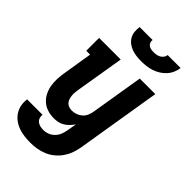

<svg xmlns="http://www.w3.org/2000/svg" viewBox="-281 -849 1162 1162"><g transform="rotate(45 300.0 -268.5)"><path d="M220 213Q194 213 168 210Q142 207 118 198.5Q94 190 73.5 175Q53 160 39.5 139Q26 118 21 92.5Q16 67 20 41H152Q150 55 154.5 68Q159 81 169.5 89Q180 97 193 100Q206 103 220 103Q240 103 259 95.5Q278 88 292.5 73Q307 58 314.5 39Q322 20 325 1L336 -61Q325 -45 312 -31.5Q299 -18 283 -8.5Q267 1 249.5 4.5Q232 8 214 8Q186 8 159.5 -0.5Q133 -9 113 -27Q93 -45 81 -69.5Q69 -94 64.5 -121Q60 -148 61.5 -177Q63 -206 68 -234L98 -420H65V-530H250L198 -216Q196 -203 195 -190Q194 -177 195.5 -164.5Q197 -152 201 -140Q205 -128 213.5 -119Q222 -110 234 -106Q246 -102 259 -102Q276 -102 293.5 -108Q311 -114 325 -126Q339 -138 346.5 -155Q354 -172 357 -189L413 -530H546L456 19Q451 46 441.5 72Q432 98 415.5 121.5Q399 145 376.5 163.5Q354 182 327.5 193Q301 204 274 208.5Q247 213 220 213ZM345 -610Q324 -610 303 -612.5Q282 -615 263 -622Q244 -629 228.5 -641Q213 -653 203 -670Q193 -687 191 -708Q189 -729 192 -750H303Q301 -739 305 -728.5Q309 -718 317.5 -712Q326 -706 337.5 -704Q349 -702 360 -702Q371 -702 383 -704Q395 -706 405.5 -712Q416 -718 423.5 -728Q431 -738 432 -750H543Q540 -728 531 -707.5Q522 -687 506.5 -670Q491 -653 471.5 -641Q452 -629 430.5 -622Q409 -615 387.5 -612.5Q366 -610 345 -610Z"/></g></svg>

Font: Iosevka Curly Slab XBdEx
Style: Italic
Weight: 800
Width: 7
Italic angle: -9°
Monospace: yes
Designer: Belleve Invis
Foundry: Belleve Invis
Version: Version 11.1.0; ttfautohint (v1.8.3)